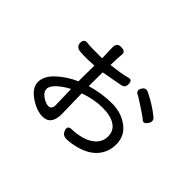

<svg xmlns="http://www.w3.org/2000/svg" viewBox="-122 -907 1245 1245"><g transform="rotate(45 500.0 -285.0)"><path d="M356 -486 353 -583Q353 -625 389 -625Q433 -625 430 -597Q426 -568 425 -494Q524 -505 566 -518Q595 -526 596 -490Q597 -455 565 -450L423 -424L422 -297Q518 -325 606 -325Q694 -325 755 -279Q816 -233 816 -157Q816 -81 767 -29Q718 23 620 42Q590 48 568 48Q528 51 516 15Q504 -21 544 -21Q569 -21 601 -27Q662 -37 702 -70Q742 -104 742 -155Q742 -207 701 -234Q661 -262 584 -262Q508 -262 423 -232Q423 -232 427 -45Q427 55 349 55Q294 55 232 12Q170 -30 170 -84Q170 -138 225 -189Q280 -240 353 -272Q353 -299 353 -305Q353 -305 354 -417L289 -414Q257 -414 226 -416Q185 -420 184 -457Q184 -494 221 -489Q240 -486 275 -486ZM675 -527Q693 -556 724 -539Q802 -500 857 -455Q886 -433 865 -402Q845 -372 825 -389Q818 -398 758 -437Q699 -477 682 -484Q658 -498 675 -527ZM273 -147Q241 -117 241 -90Q241 -64 272 -42Q304 -20 328 -20Q358 -20 358 -58Q358 -83 354 -203Q306 -178 273 -147Z"/></g></svg>

Font: Swei Gothic CJK TC Regular
Style: Regular
Weight: 400
Version: Version 2.129